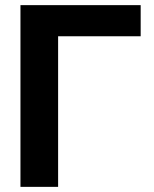

<svg xmlns="http://www.w3.org/2000/svg" viewBox="-20 -727 599 747"><path d="M527.3 -585.9H206.1V0H59.6V-707H527.3Z"/></svg>

Font: WEMIX Pretendard
Style: Bold
Weight: 700
Designer: Base glyphs from Inter by Rasmus Andersson; Hangeul glyphs from Noto Sans CJK(Source Han Sans) by Jang Soo-young and Kan
Foundry: Kil Hyung-jin
Version: Version 1.000